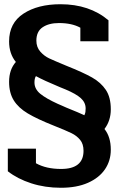

<svg xmlns="http://www.w3.org/2000/svg" viewBox="-20 -732 561 908"><path d="M17 78V-29H150V40Q198 67 269 67Q375 67 375 -19Q375 -51 359 -70.5Q343 -90 318.5 -102Q294 -114 234 -138Q156 -169 111.5 -195.5Q67 -222 45 -257.5Q23 -293 23 -345Q23 -403 55 -439Q23 -478 23 -536Q23 -623 91 -667.5Q159 -712 266 -712Q403 -712 493 -636V-537H360V-601Q320 -623 259 -623Q211 -623 181.5 -603Q152 -583 152 -540Q152 -509 170.5 -488Q189 -467 212.5 -456Q236 -445 294 -421Q374 -389 415.5 -365.5Q457 -342 480.5 -307Q504 -272 504 -215Q504 -161 474 -122Q504 -85 504 -24Q504 28 476.5 68.5Q449 109 396 132.5Q343 156 268 156Q193 156 128 135Q63 114 17 78ZM385 -219Q385 -247 362.5 -267.5Q340 -288 290 -309Q272 -317 263 -320Q186 -352 150 -372Q143 -362 143 -342Q143 -311 170.5 -288.5Q198 -266 253 -241Q261 -237 271.5 -233Q282 -229 294 -223Q356 -198 379 -187Q383 -196 384 -202.5Q385 -209 385 -219Z"/></svg>

Font: Pridi Medium
Style: Regular
Weight: 500
Designer: Katatrad Team
Foundry: CadsonDemak
Version: Version 1.001